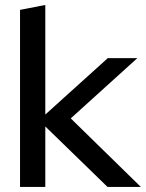

<svg xmlns="http://www.w3.org/2000/svg" viewBox="-20 -739 577 759"><path d="M59.2 0V-700L159.1 -719.4V-286.2L406.1 -509.2H522.9L259.7 -271L536.8 0H405.1L159.1 -239.1V0Z"/></svg>

Font: Red Hat Display VF
Style: Regular
Weight: 300
Designer: Pentagram, MCKL
Foundry: Pentagram, MCKL
Version: Version 1.023